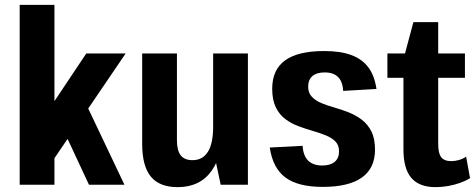

<svg xmlns="http://www.w3.org/2000/svg" viewBox="-20 -760 1954 790"><path d="M92 -176 335 -540H497L187 -84ZM61 -740H204V0H61ZM227 -255 329 -343 492 0H346Z M708 -183Q708 -141 723.5 -121Q739 -101 772 -101Q814 -101 835.5 -135.5Q857 -170 857 -239L900 -310V-261Q900 -128 852 -59Q804 10 711 10Q636 10 600.5 -33.5Q565 -77 565 -168V-540H708ZM1000 0H888L857 -146V-540H1000Z M1308 9Q1206 9 1154 -30Q1102 -69 1090 -153L1225 -160Q1228 -118 1248.5 -98.5Q1269 -79 1306 -79Q1339 -79 1357 -94Q1375 -109 1375 -137Q1375 -163 1360 -178Q1345 -193 1320.5 -203Q1296 -213 1266.5 -221.5Q1237 -230 1207.5 -241Q1178 -252 1153.5 -270.5Q1129 -289 1114.5 -319Q1100 -349 1100 -395Q1100 -473 1153 -511.5Q1206 -550 1314 -550Q1381 -550 1425.5 -533.5Q1470 -517 1495.5 -483Q1521 -449 1529 -394L1392 -386Q1390 -424 1371 -443Q1352 -462 1316 -462Q1283 -462 1265.5 -447Q1248 -432 1248 -403Q1248 -378 1263 -362Q1278 -346 1302 -336Q1326 -326 1356 -317.5Q1386 -309 1415 -297.5Q1444 -286 1468.5 -267.5Q1493 -249 1508 -219.5Q1523 -190 1523 -144Q1523 -68 1469 -29.5Q1415 9 1308 9Z M1772 10Q1705 10 1672.5 -28Q1640 -66 1640 -145V-516L1681 -669H1783V-167Q1783 -129 1795.5 -113Q1808 -97 1837 -97Q1852 -97 1868 -101.5Q1884 -106 1898 -115L1914 -27Q1897 -16 1873 -7.5Q1849 1 1823 5.5Q1797 10 1772 10ZM1574 -540H1893V-440H1574Z"/></svg>

Font: Pathway Extreme Condensed
Style: Bold
Weight: 700
Width: 3
Version: Version 1.001;gftools[0.9.26]